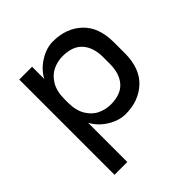

<svg xmlns="http://www.w3.org/2000/svg" viewBox="-185 -630 955 955"><g transform="rotate(-45 292.0 -153.0)"><path d="M544 -278V-202Q544 -95 484.5 -39.5Q425 16 333 16Q286 16 239.5 -13Q193 -42 170 -86V190H80V-480H170V-394Q193 -438 239.5 -467Q286 -496 333 -496Q425 -496 484.5 -440.5Q544 -385 544 -278ZM454 -262Q454 -332 419.5 -371Q385 -410 314 -410Q280 -410 247 -395Q214 -380 192 -344Q170 -308 170 -251V-229Q170 -172 192 -136Q214 -100 247 -85Q280 -70 314 -70Q385 -70 419.5 -109Q454 -148 454 -218Z"/></g></svg>

Font: Violet Sans
Style: Regular
Weight: 400
Designer: Calvin Waterman
Foundry: Violet Office
Version: Version 1.013